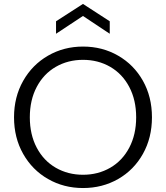

<svg xmlns="http://www.w3.org/2000/svg" viewBox="-20 -942 838 969"><path d="M50.8 -350Q50.8 -452.5 96.9 -533.9Q143 -615.3 222.5 -661.1Q302 -707 399 -707Q496.7 -707 576.2 -661.1Q655.7 -615.3 701.3 -534.3Q746.9 -453.3 746.9 -350Q746.9 -246.7 701.3 -165.4Q655.7 -84 576.2 -38.5Q496.7 7 399 7Q302 7 222.5 -38.5Q143 -84 96.9 -165.4Q50.8 -246.7 50.8 -350ZM667.2 -350Q667.2 -437.1 632.4 -503.1Q597.6 -569.2 536.4 -604.6Q475.1 -640 399 -640Q322.9 -640 261.5 -604.6Q200.1 -569.2 165.3 -503.1Q130.5 -437.1 130.5 -350Q130.5 -262.9 165.3 -196.9Q200.1 -130.8 261.5 -95.4Q322.9 -60 399 -60Q475.1 -60 536.4 -95.4Q597.6 -130.8 632.4 -196.9Q667.2 -262.9 667.2 -350ZM262.8 -834.6 398.7 -922.2 533.9 -834.6V-771.6L398.7 -861.4L262.8 -771.6Z"/></svg>

Font: AF Albert Sans Medium
Style: Regular
Weight: 500
Designer: Andreas Rasmussen
Foundry: a.Foundry
Version: Version 1.300;Glyphs 3.2 (3231)